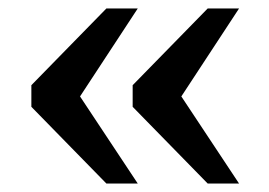

<svg xmlns="http://www.w3.org/2000/svg" viewBox="-20 -502 634 453"><path d="M139 -229 140 -318 305 -69H231L54 -250V-301L231 -482H305ZM378 -229 379 -318 544 -69H470L293 -250V-301L470 -482H544Z"/></svg>

Font: Roboto Serif 20pt Medium
Style: Regular
Weight: 500
Version: Version 1.008